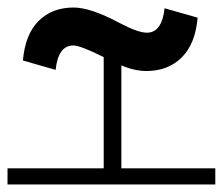

<svg xmlns="http://www.w3.org/2000/svg" viewBox="-20 -491 593 511"><path d="M553 -43V0H0V-43H256V-339Q194 -370 175 -370Q135 -370 128 -305L41 -330Q47 -400 83 -435.5Q119 -471 176 -471Q221 -471 298 -430Q347 -404 371 -404Q411 -404 418 -469L506 -444Q500 -374 463.5 -338Q427 -302 370 -302Q338 -302 303 -317V-43Z"/></svg>

Font: Montserrat Subrayada
Style: Regular
Weight: 400
Designer: Julieta Ulanovsky
Foundry: Julieta Ulanovsky
Version: Version 2.001